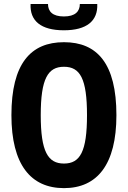

<svg xmlns="http://www.w3.org/2000/svg" viewBox="-20 -960 660 992"><path d="M581.5 -365C581.5 -632 482 -742 310.5 -742C139 -742 39 -632 39 -365C39 -109.5 139 12 310.5 12C482 12 581.5 -109.5 581.5 -365ZM429.5 -365C429.5 -177 394 -115 310.5 -115C227.5 -115 190.5 -177 190.5 -365C190.5 -553.5 227.5 -615 310.5 -615C394 -615 429.5 -553.5 429.5 -365ZM228 -939.5H138C133.5 -852 192 -803.5 310 -803.5C428 -803.5 486.5 -852 482.5 -939.5H392.5C392.5 -900.5 368 -875 310 -875C252 -875 228 -900.5 228 -939.5Z"/></svg>

Font: Monaspace Neon
Style: Bold
Weight: 700
Designer: Riley Cran & the Lettermatic Team
Foundry: Lettermatic
Version: Version 1.200 (Monaspace Neon)